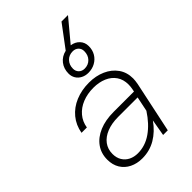

<svg xmlns="http://www.w3.org/2000/svg" viewBox="-271 -1063 1193 1193"><g transform="rotate(-45 325.0 -466.5)"><path d="M468 -109Q427 -51 373.5 -19.5Q320 12 255 12Q209 12 172.5 -6Q136 -24 115.5 -57.5Q95 -91 95 -137Q95 -192 124.5 -233Q154 -274 207.5 -296.5Q261 -319 333 -319H512L515 -335Q519 -354 519 -374Q519 -418 497.5 -449.5Q476 -481 437.5 -497.5Q399 -514 350 -514Q297 -514 253.5 -496.5Q210 -479 182 -446Q154 -413 147 -368H100Q110 -426 145 -468.5Q180 -511 234 -533.5Q288 -556 353 -556Q413 -556 461.5 -534.5Q510 -513 538 -473.5Q566 -434 566 -380Q566 -362 561 -335L490 0H449ZM258 -30Q323 -30 379.5 -69.5Q436 -109 482 -180L502 -277H331Q274 -277 231.5 -260Q189 -243 166 -212Q143 -181 143 -139Q143 -105 158 -80.5Q173 -56 199 -43Q225 -30 258 -30ZM391 -798 501 -945H558L437 -800Q471 -795 492 -772.5Q513 -750 513 -717Q513 -683 497.5 -657Q482 -631 455 -616Q428 -601 394 -601Q368 -601 347 -612Q326 -623 314.5 -642Q303 -661 303 -685Q303 -728 327 -758.5Q351 -789 391 -798ZM396 -636Q429 -636 450 -658Q471 -680 471 -715Q471 -737 456.5 -751Q442 -765 419 -765Q386 -765 365 -743Q344 -721 344 -687Q344 -665 358.5 -650.5Q373 -636 396 -636Z"/></g></svg>

Font: Azeret Mono Thin
Style: Italic
Weight: 100
Italic angle: -12°
Designer: Martin Vácha
Foundry: Displaay
Version: Version 1.000; Glyphs 3.0.3, build 3074